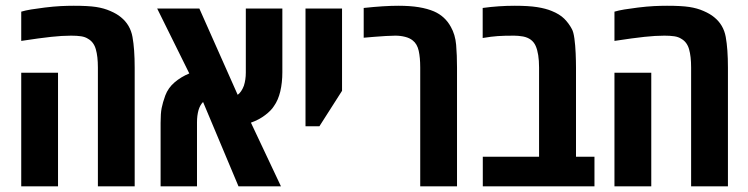

<svg xmlns="http://www.w3.org/2000/svg" viewBox="-20 -660 2648 680"><path d="M326.7 0V-420.9Q326.7 -460.4 319.3 -485.8Q312 -511.2 292 -522.5Q281.7 -529.3 267.1 -531.5Q252.4 -533.7 231.9 -533.7Q200.2 -533.7 161.4 -529.5Q122.6 -525.4 55.2 -515.1V-618.7Q69.3 -623 90.3 -626.5Q111.3 -629.9 138.7 -633.3Q170.4 -637.2 195.1 -638.4Q219.7 -639.6 241.2 -639.6Q292 -639.6 320.3 -635.3Q348.6 -630.9 370.6 -621.1Q393.6 -611.3 408.2 -599.1Q441.4 -572.3 449.2 -529.3Q457 -486.3 457 -420.4V0ZM55.2 0V-402.3H185.5V0Z M548.8 0V-225.1Q548.8 -258.3 552.5 -277.3Q556.2 -296.4 565.4 -321.8Q575.7 -349.1 598.4 -368.4Q621.1 -387.7 650.4 -399.9L536.6 -629.9H686L821.8 -324.2Q835 -333.5 843.8 -356.4Q850.6 -377.9 850.6 -402.8V-629.9H980V-404.3Q980 -367.7 972.7 -336.4Q965.3 -305.2 950.2 -284.2Q940.9 -269 919.2 -252.4Q897.5 -235.8 868.7 -225.6L975.1 0H824.7L699.2 -298.8Q688.5 -288.1 683.1 -270Q677.7 -251 677.7 -226.6V0Z M1062 -212.9V-629.9H1191.4V-338.4L1111.3 -212.9Z M1468.3 0V-420.9Q1468.3 -456.1 1462.9 -480.2Q1457.5 -504.4 1441.9 -516.6Q1431.2 -525.4 1414.8 -529.5Q1398.4 -533.7 1379.9 -533.7Q1367.7 -533.7 1346.7 -532.5Q1325.7 -531.2 1304.2 -529.5Q1282.7 -527.8 1268.1 -526.4V-631.8Q1304.2 -635.7 1335.4 -637.7Q1366.7 -639.6 1390.6 -639.6Q1432.6 -639.6 1463.4 -634.5Q1494.1 -629.4 1517.1 -619.6Q1556.2 -602.5 1576.7 -564.9Q1592.3 -537.6 1595.5 -501.2Q1598.6 -464.8 1598.6 -420.4V0Z M1689.9 0V-105H1889.2V-420.9Q1889.2 -470.2 1877.2 -497.3Q1865.2 -524.4 1832.5 -530.8Q1824.7 -532.2 1815.9 -533Q1807.1 -533.7 1800.8 -533.7Q1764.6 -533.7 1742.9 -532.2Q1721.2 -530.8 1689.5 -525.4V-631.8Q1746.1 -639.6 1803.2 -639.6Q1851.6 -639.6 1882.3 -634.8Q1913.1 -629.9 1934.1 -621.1Q1961.9 -609.9 1978.3 -593.8Q1994.6 -577.6 2005.4 -557.1Q2011.2 -546.9 2014.4 -523.2Q2017.6 -499.5 2018.8 -471.7Q2020 -443.8 2020 -420.4V-105H2085.4V0Z M2427.7 0V-420.9Q2427.7 -460.4 2420.4 -485.8Q2413.1 -511.2 2393.1 -522.5Q2382.8 -529.3 2368.2 -531.5Q2353.5 -533.7 2333 -533.7Q2301.3 -533.7 2262.5 -529.5Q2223.6 -525.4 2156.2 -515.1V-618.7Q2170.4 -623 2191.4 -626.5Q2212.4 -629.9 2239.7 -633.3Q2271.5 -637.2 2296.1 -638.4Q2320.8 -639.6 2342.3 -639.6Q2393.1 -639.6 2421.4 -635.3Q2449.7 -630.9 2471.7 -621.1Q2494.6 -611.3 2509.3 -599.1Q2542.5 -572.3 2550.3 -529.3Q2558.1 -486.3 2558.1 -420.4V0ZM2156.2 0V-402.3H2286.6V0Z"/></svg>

Font: Open Sans Condensed
Style: Bold
Weight: 700
Width: 3
Designer: Monotype Design Team
Foundry: Monotype Imaging Inc.
Version: Version 3.003; ttfautohint (v1.8.4)